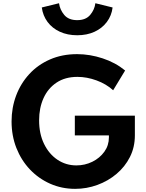

<svg xmlns="http://www.w3.org/2000/svg" viewBox="-20 -1184 928 1220"><path d="M457.5 16Q530.5 16 598.5 -8.8Q666.5 -33.5 720.2 -78.8Q774 -124 805.5 -186.2Q837 -248.5 837 -324V-449H455.5V-323.5H672V-311Q672 -260 643 -219.8Q614 -179.5 566.8 -156.2Q519.5 -133 465.5 -133Q399 -133 345.2 -169Q291.5 -205 260 -269.5Q228.5 -334 228.5 -419.5Q228.5 -498.5 256.8 -560.8Q285 -623 339.5 -659.2Q394 -695.5 472 -695.5Q532 -695.5 593.5 -673Q655 -650.5 699 -610.5L775 -736Q713.5 -786.5 632.2 -813.2Q551 -840 470 -840Q374.5 -840 297.5 -806.2Q220.5 -772.5 166 -713.2Q111.5 -654 82.5 -576.8Q53.5 -499.5 53.5 -412.5Q53.5 -321.5 84.2 -243.5Q115 -165.5 170.2 -107.2Q225.5 -49 299 -16.5Q372.5 16 457.5 16ZM470.5 -960Q532.5 -960 580.8 -982.2Q629 -1004.5 659 -1044.5Q689 -1084.5 695.5 -1136.5L586 -1163.5Q581 -1122.5 553 -1089.2Q525 -1056 470.5 -1056Q416 -1056 388.2 -1089.2Q360.5 -1122.5 355 -1163.5L245.5 -1136.5Q252.5 -1084.5 282.2 -1044.5Q312 -1004.5 360.5 -982.2Q409 -960 470.5 -960Z"/></svg>

Font: Spartan
Style: Bold
Weight: 700
Designer: Matt Bailey, Mirko Velimirovic
Foundry: Matt Bailey
Version: Version 1.003; ttfautohint (v1.8.3)